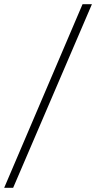

<svg xmlns="http://www.w3.org/2000/svg" viewBox="-101 -780 461 921"><path d="M-81 121 295 -760H340L-38 121Z"/></svg>

Font: Noto Serif Tamil Condensed Light
Style: Italic
Weight: 300
Width: 3
Italic angle: -12°
Designer: Indian Type Foundry, Tom Grace, and the Monotype Design Team
Foundry: Monotype Imaging Inc.
Version: Version 2.003; ttfautohint (v1.8.4.7-5d5b)